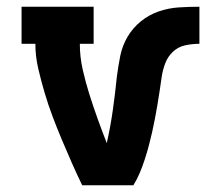

<svg xmlns="http://www.w3.org/2000/svg" viewBox="-20 -550 640 570"><path d="M224 0Q208 -33 193 -67Q178 -101 163.5 -135.5Q149 -170 136 -204.5Q123 -239 112.5 -274.5Q102 -310 93.5 -346.5Q85 -383 85 -420H44V-530H258V-420H217Q217 -381 225.5 -343.5Q234 -306 245.5 -269.5Q257 -233 270 -197Q283 -161 297 -125Q308 -174 315 -223.5Q322 -273 327 -323Q331 -354 337 -384Q343 -414 358.5 -440.5Q374 -467 398 -486.5Q422 -506 451 -516Q480 -526 510.5 -528Q541 -530 572 -530V-420Q551 -420 530 -415.5Q509 -411 493.5 -396.5Q478 -382 470.5 -362Q463 -342 460 -321.5Q457 -301 454 -280.5Q451 -260 447.5 -239.5Q444 -219 440 -198Q436 -177 431.5 -157Q427 -137 421.5 -116.5Q416 -96 409.5 -76Q403 -56 395 -37Q387 -18 376 0Z"/></svg>

Font: Iosevka Curly Slab XBdEx
Style: Regular
Weight: 800
Width: 7
Monospace: yes
Designer: Belleve Invis
Foundry: Belleve Invis
Version: Version 11.0.0; ttfautohint (v1.8.3)